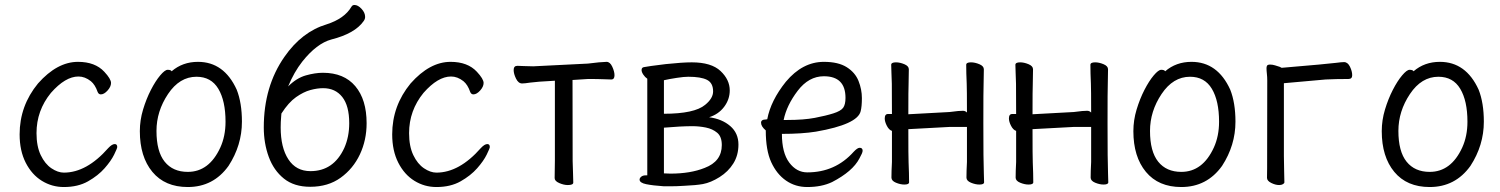

<svg xmlns="http://www.w3.org/2000/svg" viewBox="-20 -735 6040 773"><path d="M237 18Q189 18 148.5 -7Q108 -32 83.5 -80Q59 -128 59 -194Q59 -309 133 -399Q210 -486 294 -486Q363 -486 400 -446Q427 -417 427 -401Q427 -386 413 -370.5Q399 -355 386 -355Q377 -355 373 -365Q363 -394 346 -408Q322 -427 296 -427Q243 -427 185 -361Q127 -290 127 -199Q127 -146 144 -110.5Q161 -75 187 -57.5Q213 -40 237 -40Q329 -40 416 -139Q431 -155 442 -155Q452 -155 452 -143Q452 -138 439.5 -112.5Q427 -87 401 -57.5Q375 -28 334.5 -5Q294 18 237 18Z M736 18Q644 18 593.5 -43Q543 -104 543 -207Q543 -251 556 -294Q569 -337 587.5 -373Q606 -409 625 -431.5Q644 -454 655 -454Q668 -454 671 -448Q715 -486 777 -486Q882 -486 933 -374Q954 -321 954 -245Q954 -150 900 -67Q839 18 736 18ZM736 -43Q822 -43 867 -141Q888 -187 888 -245Q888 -329 859 -377.5Q830 -426 771 -426Q703 -426 656.5 -356.5Q610 -287 610 -208Q610 -125 643 -84Q676 -43 736 -43Z M1229 17Q1164 17 1123 -16Q1082 -49 1062 -103.5Q1042 -158 1042 -222Q1042 -387 1125 -506Q1195 -607 1295 -637Q1367 -660 1395 -708Q1399 -715 1407 -715Q1421 -715 1435.5 -699.5Q1450 -684 1450 -667Q1450 -658 1444 -650Q1409 -600 1314 -576Q1255 -560 1197 -487Q1164 -445 1140 -387Q1174 -421 1211.5 -431.5Q1249 -442 1280 -442Q1365 -442 1410.5 -388Q1456 -334 1456 -239Q1456 -171 1429 -113.5Q1402 -56 1351.5 -19.5Q1301 17 1229 17ZM1230 -46Q1323 -46 1366 -139Q1386 -184 1386 -239Q1386 -309 1358 -344.5Q1330 -380 1281 -380Q1257 -380 1229.5 -372.5Q1202 -365 1172 -344Q1142 -323 1113 -278L1112 -266Q1110 -244 1110 -222Q1110 -141 1141 -93.5Q1172 -46 1230 -46Z M1737 18Q1689 18 1648.5 -7Q1608 -32 1583.5 -80Q1559 -128 1559 -194Q1559 -309 1633 -399Q1710 -486 1794 -486Q1863 -486 1900 -446Q1927 -417 1927 -401Q1927 -386 1913 -370.5Q1899 -355 1886 -355Q1877 -355 1873 -365Q1863 -394 1846 -408Q1822 -427 1796 -427Q1743 -427 1685 -361Q1627 -290 1627 -199Q1627 -146 1644 -110.5Q1661 -75 1687 -57.5Q1713 -40 1737 -40Q1829 -40 1916 -139Q1931 -155 1942 -155Q1952 -155 1952 -143Q1952 -138 1939.5 -112.5Q1927 -87 1901 -57.5Q1875 -28 1834.5 -5Q1794 18 1737 18Z M2266 10Q2250 10 2231.5 2Q2213 -6 2213 -18L2214 -88V-410Q2138 -406 2115 -402.5Q2092 -399 2082 -399Q2067 -399 2057.5 -418.5Q2048 -438 2048 -453Q2048 -470 2063 -470Q2070 -470 2089 -469Q2108 -468 2127 -468L2347 -479Q2369 -481 2391 -484L2422 -486Q2436 -486 2445 -466.5Q2454 -447 2454 -432Q2454 -415 2441 -415Q2432 -415 2409.5 -416Q2387 -417 2348 -417L2285 -413Q2285 -109 2285.5 -86.5Q2286 -64 2287 -39Q2288 -14 2288 0Q2288 10 2266 10Z M2653 15Q2608 12 2581.5 6.5Q2555 1 2555 -12Q2555 -18 2561.5 -23.5Q2568 -29 2579 -29H2586V-418Q2577 -424 2570 -434.5Q2563 -445 2563 -453Q2563 -464 2574 -465Q2587 -468 2661 -477Q2727 -484 2765 -484Q2844 -484 2881 -449Q2918 -414 2918 -371Q2918 -335 2895.5 -305Q2873 -275 2835 -263Q2887 -256 2920 -227.5Q2953 -199 2953 -153Q2953 -110 2932.5 -77Q2912 -44 2877 -22Q2842 0 2810 6Q2782 11 2735 13Q2705 15 2680 15ZM2679 -36Q2760 -36 2817 -59Q2886 -85 2886 -151Q2886 -185 2867.5 -200.5Q2849 -216 2822 -221.5Q2795 -227 2768 -227Q2723 -227 2653 -221V-37ZM2653 -277Q2776 -277 2819 -313Q2851 -339 2851 -367Q2851 -401 2826.5 -413.5Q2802 -426 2751 -426Q2734 -426 2704.5 -421.5Q2675 -417 2653 -412Z M3230 18Q3182 18 3144.5 -8Q3107 -34 3085 -82Q3063 -130 3063 -210Q3044 -226 3044 -241Q3044 -254 3064 -254L3069 -255Q3083 -330 3144 -406Q3211 -486 3297 -486Q3355 -486 3389 -464.5Q3423 -443 3436.5 -409Q3450 -375 3450 -340Q3450 -306 3445 -287Q3432 -234 3265 -205Q3209 -196 3128 -196Q3128 -120 3157.5 -80.5Q3187 -41 3230 -41Q3343 -41 3417 -124Q3432 -140 3441 -140Q3453 -140 3453 -128Q3453 -120 3440 -97Q3413 -45 3330 -2Q3288 18 3230 18ZM3135 -252H3150Q3216 -252 3260.5 -260.5Q3305 -269 3335 -278.5Q3365 -288 3374.5 -301Q3384 -314 3384 -341Q3384 -428 3297 -428Q3236 -428 3191.5 -369.5Q3147 -311 3135 -252Z M3621 8Q3605 8 3587 0.5Q3569 -7 3569 -20Q3569 -45 3571 -83V-208Q3559 -212 3550.5 -228.5Q3542 -245 3542 -258Q3542 -276 3555 -276H3571Q3571 -377 3570.5 -398Q3570 -419 3569 -441.5Q3568 -464 3568 -474Q3568 -484 3587 -484Q3603 -484 3621 -476.5Q3639 -469 3639 -456L3638 -397Q3637 -379 3637 -275L3803 -284Q3826 -287 3837 -288Q3848 -289 3857 -289Q3866 -289 3873 -282Q3873 -378 3872 -398Q3870 -442 3870 -474Q3870 -484 3889 -484Q3905 -484 3923 -476.5Q3941 -469 3941 -456L3940 -397Q3939 -379 3939 -238Q3939 -85 3941 -37L3942 -1Q3942 8 3923 8Q3907 8 3889 0.5Q3871 -7 3871 -20Q3871 -45 3873 -83V-224H3804L3637 -215Q3637 -102 3638 -81Q3640 -36 3640 -1Q3640 8 3621 8Z M4121 8Q4105 8 4087 0.5Q4069 -7 4069 -20Q4069 -45 4071 -83V-208Q4059 -212 4050.5 -228.5Q4042 -245 4042 -258Q4042 -276 4055 -276H4071Q4071 -377 4070.5 -398Q4070 -419 4069 -441.5Q4068 -464 4068 -474Q4068 -484 4087 -484Q4103 -484 4121 -476.5Q4139 -469 4139 -456L4138 -397Q4137 -379 4137 -275L4303 -284Q4326 -287 4337 -288Q4348 -289 4357 -289Q4366 -289 4373 -282Q4373 -378 4372 -398Q4370 -442 4370 -474Q4370 -484 4389 -484Q4405 -484 4423 -476.5Q4441 -469 4441 -456L4440 -397Q4439 -379 4439 -238Q4439 -85 4441 -37L4442 -1Q4442 8 4423 8Q4407 8 4389 0.5Q4371 -7 4371 -20Q4371 -45 4373 -83V-224H4304L4137 -215Q4137 -102 4138 -81Q4140 -36 4140 -1Q4140 8 4121 8Z M4736 18Q4644 18 4593.5 -43Q4543 -104 4543 -207Q4543 -251 4556 -294Q4569 -337 4587.5 -373Q4606 -409 4625 -431.5Q4644 -454 4655 -454Q4668 -454 4671 -448Q4715 -486 4777 -486Q4882 -486 4933 -374Q4954 -321 4954 -245Q4954 -150 4900 -67Q4839 18 4736 18ZM4736 -43Q4822 -43 4867 -141Q4888 -187 4888 -245Q4888 -329 4859 -377.5Q4830 -426 4771 -426Q4703 -426 4656.5 -356.5Q4610 -287 4610 -208Q4610 -125 4643 -84Q4676 -43 4736 -43Z M5130 10Q5115 10 5098 1.5Q5081 -7 5081 -19Q5081 -31 5081.5 -57Q5082 -83 5082 -411Q5082 -425 5080.5 -438Q5079 -451 5079 -461Q5079 -467 5081.5 -471Q5084 -475 5094 -475Q5103 -475 5113 -472Q5123 -469 5132 -466L5140 -462Q5330 -478 5359 -482Q5382 -485 5391 -485Q5406 -485 5415 -466.5Q5424 -448 5424 -432Q5424 -417 5409 -417Q5357 -417 5317 -415L5149 -400V-107Q5149 -76 5150 -47Q5151 -18 5151 -1Q5151 3 5145 6.5Q5139 10 5130 10Z M5736 18Q5644 18 5593.5 -43Q5543 -104 5543 -207Q5543 -251 5556 -294Q5569 -337 5587.5 -373Q5606 -409 5625 -431.5Q5644 -454 5655 -454Q5668 -454 5671 -448Q5715 -486 5777 -486Q5882 -486 5933 -374Q5954 -321 5954 -245Q5954 -150 5900 -67Q5839 18 5736 18ZM5736 -43Q5822 -43 5867 -141Q5888 -187 5888 -245Q5888 -329 5859 -377.5Q5830 -426 5771 -426Q5703 -426 5656.5 -356.5Q5610 -287 5610 -208Q5610 -125 5643 -84Q5676 -43 5736 -43Z"/></svg>

Font: LXGW WenKai Mono Lite
Style: Regular
Weight: 400
Monospace: yes
Designer: LXGW / Fontworks Inc.
Foundry: LXGW / Fontworks Inc.
Version: Version 1.520; June 14, 2025